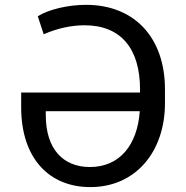

<svg xmlns="http://www.w3.org/2000/svg" viewBox="-20 -757 762 787"><path d="M350.1 9.9C537.6 9.9 656.2 -137.1 656.2 -333.8V-390.6C656.2 -604 530.2 -737.2 332.4 -737.2C257.8 -737.2 177.9 -717.7 134.9 -690.3L159.1 -616.5C216.3 -641.7 274.5 -653.4 326.7 -653.4C475.9 -653.4 554 -557.2 554 -390.6V-377.8H66.8V-316.8C66.8 -108.7 181.1 9.9 350.1 9.9ZM167.6 -285.5V-301.1H552.9C543.3 -163.4 470.9 -72.4 348.7 -72.4C238.6 -72.4 167.6 -146 167.6 -285.5Z"/></svg>

Font: Magic Ui Pro
Style: Regular
Weight: 400
Designer: Stefan Endress, Andreas Faust
Version: Version 1.000;FEAKit 1.0